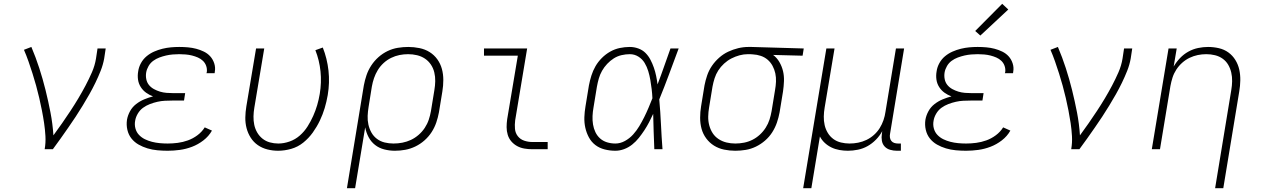

<svg xmlns="http://www.w3.org/2000/svg" viewBox="-20 -785 6640 1010"><path d="M215 0Q221 -34 219 -69Q217 -104 212 -137.5Q207 -171 200.5 -204Q194 -237 186.5 -269.5Q179 -302 170 -334.5Q161 -367 151 -398.5Q141 -430 130 -461.5Q119 -493 106 -523L145 -538Q168 -484 186.5 -427Q205 -370 219.5 -311.5Q234 -253 245.5 -193.5Q257 -134 261 -73Q284 -104 306.5 -136.5Q329 -169 350.5 -201.5Q372 -234 392 -267.5Q412 -301 430 -335Q448 -369 463.5 -404.5Q479 -440 485 -477L493 -530H536L528 -477Q522 -444 509.5 -412.5Q497 -381 482 -350Q467 -319 450 -289Q433 -259 415 -229.5Q397 -200 378 -171Q359 -142 339 -113.5Q319 -85 299 -56.5Q279 -28 258 0Z M862 8Q835 8 808 5.5Q781 3 756 -4.5Q731 -12 709 -24.5Q687 -37 671.5 -56.5Q656 -76 650 -102Q644 -128 648 -155Q652 -178 664 -200Q676 -222 696 -237.5Q716 -253 739 -262.5Q762 -272 785 -278Q766 -285 749 -297Q732 -309 720.5 -327Q709 -345 706 -366.5Q703 -388 707 -410Q710 -432 721.5 -453Q733 -474 751 -489Q769 -504 790.5 -513.5Q812 -523 834.5 -528.5Q857 -534 879 -536Q901 -538 923 -538Q946 -538 968.5 -536Q991 -534 1012 -528.5Q1033 -523 1052.5 -513.5Q1072 -504 1086 -488.5Q1100 -473 1107 -451.5Q1114 -430 1110 -408Q1110 -406 1109.5 -404Q1109 -402 1109 -400H1066Q1067 -402 1067 -403Q1067 -404 1068 -406Q1070 -423 1064.5 -438.5Q1059 -454 1047.5 -465Q1036 -476 1021 -482.5Q1006 -489 990 -493Q974 -497 957 -498.5Q940 -500 923 -500Q906 -500 888.5 -498.5Q871 -497 853.5 -493Q836 -489 818.5 -482.5Q801 -476 786 -465Q771 -454 761.5 -437.5Q752 -421 749 -404Q746 -386 749.5 -368.5Q753 -351 763.5 -338Q774 -325 789.5 -316.5Q805 -308 821.5 -303Q838 -298 856 -296.5Q874 -295 893 -295H954L948 -256H886Q867 -256 847.5 -255Q828 -254 808 -249.5Q788 -245 768.5 -237.5Q749 -230 732.5 -218Q716 -206 705 -187.5Q694 -169 691 -150Q687 -129 692.5 -109Q698 -89 711.5 -75Q725 -61 742.5 -52.5Q760 -44 779.5 -39Q799 -34 820 -32Q841 -30 862 -30Q888 -30 915 -33.5Q942 -37 968.5 -46.5Q995 -56 1018.5 -73.5Q1042 -91 1057 -115L1095 -98Q1078 -68 1050 -46.5Q1022 -25 990.5 -13Q959 -1 926.5 3.5Q894 8 862 8Z M1443 8Q1414 8 1386.5 1Q1359 -6 1336.5 -21.5Q1314 -37 1299 -60.5Q1284 -84 1277 -111Q1270 -138 1270.5 -167Q1271 -196 1276 -226L1327 -530H1370L1318 -219Q1314 -196 1313.5 -173Q1313 -150 1317.5 -128.5Q1322 -107 1333 -88Q1344 -69 1361 -55.5Q1378 -42 1399.5 -36Q1421 -30 1444 -30Q1473 -30 1503 -40.5Q1533 -51 1557 -72Q1581 -93 1598 -120Q1615 -147 1627.5 -175Q1640 -203 1648.5 -232Q1657 -261 1662 -291Q1672 -351 1666 -409.5Q1660 -468 1639 -521L1678 -535Q1701 -477 1708 -413.5Q1715 -350 1704 -285Q1698 -250 1688 -216.5Q1678 -183 1662.5 -150.5Q1647 -118 1625.5 -88Q1604 -58 1575.5 -35Q1547 -12 1512 -2Q1477 8 1443 8Z M1805 205 1894 -336Q1899 -363 1908 -389.5Q1917 -416 1933 -440.5Q1949 -465 1971 -484.5Q1993 -504 2019 -516.5Q2045 -529 2073 -533.5Q2101 -538 2128 -538Q2157 -538 2186.5 -532Q2216 -526 2240 -511Q2264 -496 2280.5 -473Q2297 -450 2304.5 -422.5Q2312 -395 2312 -364.5Q2312 -334 2307 -304L2289 -194Q2284 -167 2275 -140.5Q2266 -114 2250.5 -90Q2235 -66 2213 -46.5Q2191 -27 2165 -14.5Q2139 -2 2112 3Q2085 8 2057 8Q2029 8 2001.5 1Q1974 -6 1953 -22.5Q1932 -39 1919 -63.5Q1906 -88 1901 -115L1848 205ZM2050 -30Q2074 -30 2097 -34.5Q2120 -39 2141.5 -49Q2163 -59 2182 -75.5Q2201 -92 2214.5 -112.5Q2228 -133 2235.5 -155.5Q2243 -178 2247 -201L2265 -311Q2269 -334 2269.5 -358Q2270 -382 2264.5 -404.5Q2259 -427 2246.5 -445.5Q2234 -464 2215.5 -476.5Q2197 -489 2174 -494.5Q2151 -500 2127 -500Q2104 -500 2081.5 -495.5Q2059 -491 2037.5 -480.5Q2016 -470 1998 -453.5Q1980 -437 1967.5 -416.5Q1955 -396 1947.5 -374Q1940 -352 1936 -329L1919 -223Q1915 -199 1914 -175.5Q1913 -152 1918 -129.5Q1923 -107 1934 -87.5Q1945 -68 1963 -54.5Q1981 -41 2003.5 -35.5Q2026 -30 2050 -30Z M2780 0Q2759 0 2738.5 -3.5Q2718 -7 2700.5 -16.5Q2683 -26 2670 -41Q2657 -56 2651 -75.5Q2645 -95 2645 -116Q2645 -137 2648 -158L2704 -492H2526V-530H2753L2690 -152Q2687 -129 2689 -107Q2691 -85 2704 -68.5Q2717 -52 2737.5 -45Q2758 -38 2780 -38H2861V0Z M3217 8Q3188 8 3160.5 1Q3133 -6 3112 -22Q3091 -38 3078 -62Q3065 -86 3059 -113Q3053 -140 3054 -168.5Q3055 -197 3060 -226L3078 -336Q3083 -362 3091 -387.5Q3099 -413 3112.5 -436.5Q3126 -460 3146 -480Q3166 -500 3190 -513.5Q3214 -527 3240.5 -532.5Q3267 -538 3293 -538Q3316 -538 3338 -530Q3360 -522 3375.5 -506.5Q3391 -491 3401.5 -471Q3412 -451 3419.5 -429.5Q3427 -408 3431.5 -386Q3436 -364 3439 -341Q3457 -388 3473.5 -435.5Q3490 -483 3507 -530H3550Q3525 -463 3500 -395.5Q3475 -328 3448 -262Q3454 -196 3457 -130.5Q3460 -65 3465 0H3422Q3420 -46 3418.5 -93Q3417 -140 3416 -186Q3406 -164 3394.5 -142Q3383 -120 3369.5 -99.5Q3356 -79 3340.5 -59.5Q3325 -40 3305.5 -24.5Q3286 -9 3263 -0.5Q3240 8 3217 8ZM3217 -30Q3243 -30 3267.5 -43.5Q3292 -57 3310.5 -77.5Q3329 -98 3343 -121.5Q3357 -145 3369 -169Q3381 -193 3391.5 -218Q3402 -243 3412 -268Q3411 -292 3408 -316.5Q3405 -341 3401 -364.5Q3397 -388 3390 -411Q3383 -434 3371 -454Q3359 -474 3338.5 -487Q3318 -500 3293 -500Q3272 -500 3250 -495Q3228 -490 3209 -478Q3190 -466 3174 -449Q3158 -432 3147 -412.5Q3136 -393 3130 -372Q3124 -351 3120 -329L3102 -219Q3098 -197 3097 -174.5Q3096 -152 3099.5 -130.5Q3103 -109 3112 -90Q3121 -71 3136.5 -57Q3152 -43 3173 -36.5Q3194 -30 3217 -30Z M3848 8Q3818 8 3789 2Q3760 -4 3736 -19Q3712 -34 3695 -57Q3678 -80 3670.5 -107.5Q3663 -135 3663 -165.5Q3663 -196 3668 -226L3686 -336Q3691 -362 3700 -388.5Q3709 -415 3725 -438.5Q3741 -462 3763 -481.5Q3785 -501 3810.5 -513Q3836 -525 3863 -531.5Q3890 -538 3917 -538Q3921 -538 3925 -538Q3929 -538 3933 -538L4208 -530L4202 -492L4047 -496Q4067 -481 4080 -458.5Q4093 -436 4099 -411Q4105 -386 4104 -358.5Q4103 -331 4099 -304L4081 -194Q4076 -167 4067 -140.5Q4058 -114 4042.5 -89.5Q4027 -65 4004.5 -45.5Q3982 -26 3956 -13.5Q3930 -1 3902.5 3.5Q3875 8 3848 8ZM3848 -30Q3871 -30 3894 -34.5Q3917 -39 3938 -49.5Q3959 -60 3977 -76.5Q3995 -93 4008 -113.5Q4021 -134 4028 -156Q4035 -178 4039 -201L4057 -311Q4061 -333 4062 -355.5Q4063 -378 4058.5 -399Q4054 -420 4044 -438.5Q4034 -457 4018.5 -470.5Q4003 -484 3982.5 -491Q3962 -498 3940 -499L3926 -500Q3923 -500 3920 -500Q3917 -500 3914 -500Q3892 -500 3870 -494Q3848 -488 3827.5 -477.5Q3807 -467 3789 -450.5Q3771 -434 3758.5 -414.5Q3746 -395 3739 -373Q3732 -351 3728 -329L3710 -219Q3706 -196 3705.5 -172Q3705 -148 3711 -125.5Q3717 -103 3729 -84.5Q3741 -66 3760 -53.5Q3779 -41 3801.5 -35.5Q3824 -30 3848 -30Z M4205 205 4327 -530H4370L4318 -219Q4314 -196 4313.5 -172.5Q4313 -149 4318 -127Q4323 -105 4334.5 -86Q4346 -67 4363.5 -54Q4381 -41 4403.5 -35.5Q4426 -30 4449 -30Q4472 -30 4494.5 -34.5Q4517 -39 4538 -49Q4559 -59 4577 -75Q4595 -91 4607.5 -111Q4620 -131 4627.5 -153Q4635 -175 4638 -197L4693 -530H4736L4662 -81Q4660 -71 4661.5 -61Q4663 -51 4669 -43.5Q4675 -36 4684.5 -33Q4694 -30 4704 -30H4719V8H4698Q4680 8 4662.5 3Q4645 -2 4633.5 -14.5Q4622 -27 4619 -45Q4616 -63 4619 -81L4621 -95Q4608 -71 4588 -50.5Q4568 -30 4544 -16.5Q4520 -3 4493 2.5Q4466 8 4440 8Q4418 8 4395.5 4Q4373 0 4353.5 -9.5Q4334 -19 4318.5 -33.5Q4303 -48 4293 -67L4248 205Z M5062 8Q5035 8 5008 5.5Q4981 3 4956 -4.5Q4931 -12 4909 -24.5Q4887 -37 4871.5 -56.5Q4856 -76 4850 -102Q4844 -128 4848 -155Q4852 -178 4864 -200Q4876 -222 4896 -237.5Q4916 -253 4939 -262.5Q4962 -272 4985 -278Q4966 -285 4949 -297Q4932 -309 4920.5 -327Q4909 -345 4906 -366.5Q4903 -388 4907 -410Q4910 -432 4921.5 -453Q4933 -474 4951 -489Q4969 -504 4990.5 -513.5Q5012 -523 5034.5 -528.5Q5057 -534 5079 -536Q5101 -538 5123 -538Q5146 -538 5168.5 -536Q5191 -534 5212 -528.5Q5233 -523 5252.5 -513.5Q5272 -504 5286 -488.5Q5300 -473 5307 -451.5Q5314 -430 5310 -408Q5310 -406 5309.5 -404Q5309 -402 5309 -400H5266Q5267 -402 5267 -403Q5267 -404 5268 -406Q5270 -423 5264.5 -438.5Q5259 -454 5247.5 -465Q5236 -476 5221 -482.5Q5206 -489 5190 -493Q5174 -497 5157 -498.5Q5140 -500 5123 -500Q5106 -500 5088.5 -498.5Q5071 -497 5053.5 -493Q5036 -489 5018.5 -482.5Q5001 -476 4986 -465Q4971 -454 4961.5 -437.5Q4952 -421 4949 -404Q4946 -386 4949.5 -368.5Q4953 -351 4963.5 -338Q4974 -325 4989.5 -316.5Q5005 -308 5021.5 -303Q5038 -298 5056 -296.5Q5074 -295 5093 -295H5154L5148 -256H5086Q5067 -256 5047.5 -255Q5028 -254 5008 -249.5Q4988 -245 4968.5 -237.5Q4949 -230 4932.5 -218Q4916 -206 4905 -187.5Q4894 -169 4891 -150Q4887 -129 4892.5 -109Q4898 -89 4911.5 -75Q4925 -61 4942.5 -52.5Q4960 -44 4979.5 -39Q4999 -34 5020 -32Q5041 -30 5062 -30Q5088 -30 5115 -33.5Q5142 -37 5168.5 -46.5Q5195 -56 5218.5 -73.5Q5242 -91 5257 -115L5295 -98Q5278 -68 5250 -46.5Q5222 -25 5190.5 -13Q5159 -1 5126.5 3.5Q5094 8 5062 8ZM5137 -598 5110 -622 5252 -765 5284 -735Z M5615 0Q5621 -34 5619 -69Q5617 -104 5612 -137.5Q5607 -171 5600.5 -204Q5594 -237 5586.5 -269.5Q5579 -302 5570 -334.5Q5561 -367 5551 -398.5Q5541 -430 5530 -461.5Q5519 -493 5506 -523L5545 -538Q5568 -484 5586.5 -427Q5605 -370 5619.5 -311.5Q5634 -253 5645.5 -193.5Q5657 -134 5661 -73Q5684 -104 5706.5 -136.5Q5729 -169 5750.5 -201.5Q5772 -234 5792 -267.5Q5812 -301 5830 -335Q5848 -369 5863.5 -404.5Q5879 -440 5885 -477L5893 -530H5936L5928 -477Q5922 -444 5909.5 -412.5Q5897 -381 5882 -350Q5867 -319 5850 -289Q5833 -259 5815 -229.5Q5797 -200 5778 -171Q5759 -142 5739 -113.5Q5719 -85 5699 -56.5Q5679 -28 5658 0Z M6372 205 6457 -311Q6461 -334 6461.5 -357.5Q6462 -381 6457 -403Q6452 -425 6441 -444Q6430 -463 6412 -476Q6394 -489 6371.5 -494.5Q6349 -500 6326 -500Q6303 -500 6281 -495.5Q6259 -491 6238 -481Q6217 -471 6199 -455Q6181 -439 6168 -419Q6155 -399 6148 -377Q6141 -355 6137 -333L6082 0H6039L6127 -530H6170L6154 -435Q6168 -459 6187.5 -479.5Q6207 -500 6231.5 -513.5Q6256 -527 6282.5 -532.5Q6309 -538 6335 -538Q6364 -538 6392 -531.5Q6420 -525 6442 -509Q6464 -493 6478.5 -469.5Q6493 -446 6499 -419Q6505 -392 6504.5 -362.5Q6504 -333 6499 -304L6415 205Z"/></svg>

Font: Iosevka Curly XLtEx
Style: Italic
Weight: 200
Width: 7
Italic angle: -9°
Monospace: yes
Designer: Belleve Invis
Foundry: Belleve Invis
Version: Version 11.1.0; ttfautohint (v1.8.3)